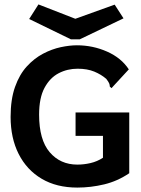

<svg xmlns="http://www.w3.org/2000/svg" viewBox="-20 -838 640 869"><path d="M330 11Q236 11 168.5 -29Q101 -69 64.5 -141Q28 -213 28 -309Q28 -388 48 -444.5Q68 -501 101.5 -537.5Q135 -574 175 -595Q215 -616 255 -624.5Q295 -633 328 -633Q400 -633 464.5 -604.5Q529 -576 563 -524L491 -446L485 -439L477 -446Q477 -454 474 -461Q471 -468 461 -481Q438 -501 406.5 -514Q375 -527 331 -527Q285 -527 245.5 -506.5Q206 -486 181.5 -440.5Q157 -395 157 -319Q157 -205 205 -149Q253 -93 330 -93Q360 -93 390 -100Q420 -107 446 -124V-223H322V-329H565V-54Q512 -18 451.5 -3.5Q391 11 330 11ZM499 -817 539 -755 341 -660H301L112 -752L154 -818L321 -753Z"/></svg>

Font: Inconsolata Expanded ExtraBold
Style: Regular
Weight: 800
Width: 7
Monospace: yes
Designer: Raph Levien, Cyreal, Brenton Simpson
Foundry: Raph Levien, Cyreal, Google
Version: Version 3.001; ttfautohint (v1.8.2.53-6de2)